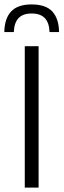

<svg xmlns="http://www.w3.org/2000/svg" viewBox="-30 -848 288 868"><path d="M144.5 0H82V-639H144.5ZM113 -828Q177 -828 206.5 -796Q236 -764 237 -703H194Q192.5 -745.5 172.5 -766.2Q152.5 -787 113 -787Q73.5 -787 53.8 -766Q34 -745 32.5 -703H-10.5Q-9.5 -764 20.2 -796Q50 -828 113 -828Z"/></svg>

Font: Anek Latin Medium Light
Style: Regular
Weight: 300
Version: Version 1.003